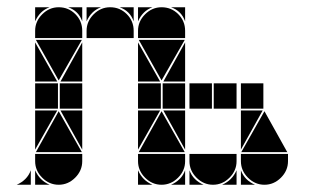

<svg xmlns="http://www.w3.org/2000/svg" viewBox="-20 -512 892 530"><path d="M142 -492Q169 -492 188 -473Q207 -454 207 -427V-407H77V-427Q77 -453 96.5 -472.5Q116 -492 142 -492ZM284 -492Q311 -492 330 -473Q349 -454 349 -427V-407H219V-427Q219 -453 238.5 -472.5Q258 -492 284 -492ZM426 -2Q400 -2 380.5 -21.5Q361 -41 361 -67V-87H491V-67Q491 -41 471.5 -21.5Q452 -2 426 -2ZM142 -2Q116 -2 96.5 -21.5Q77 -41 77 -67V-87H207V-67Q207 -41 187.5 -21.5Q168 -2 142 -2ZM363 -92 426 -205 490 -92ZM79 -92 142 -205 206 -92ZM206 -402 142 -290 79 -402ZM490 -402 426 -290 363 -402ZM424 -212H361V-282H424ZM140 -212H77V-282H140ZM491 -212H429V-282H491ZM207 -212H145V-282H207ZM77 -287V-395L138 -287ZM361 -287V-395L422 -287ZM361 -207H422L361 -99ZM77 -207H138L77 -99ZM207 -287H147L207 -395ZM491 -207V-99L431 -207ZM207 -207V-99L147 -207ZM491 -287H431L491 -395ZM77 -42Q89 -14 117 -2H77ZM26 -2Q40 -8 50 -18Q60 -28 65 -42V-2ZM77 -492H117Q103 -487 93 -477Q83 -467 77 -453ZM452 -2Q466 -8 476 -18Q486 -28 491 -42V-2ZM349 -492V-453Q339 -482 310 -492ZM207 -492V-453Q197 -482 168 -492ZM361 -42Q373 -14 401 -2H361ZM645 -2V-42Q650 -28 660 -18Q670 -8 684 -2ZM503 -2V-42Q508 -28 518 -18Q528 -8 542 -2ZM633 -2H593Q621 -14 633 -42ZM705 -207 645 -99V-207ZM503 -282H565V-212H503ZM645 -282H707V-212H645ZM570 -282H633V-212H570ZM646 -92 710 -205 773 -92ZM568 -2Q542 -2 522.5 -21.5Q503 -41 503 -67V-87H633V-67Q633 -41 613.5 -21.5Q594 -2 568 -2ZM710 -2Q684 -2 664.5 -21.5Q645 -41 645 -67V-87H775V-67Q775 -41 755.5 -21.5Q736 -2 710 -2ZM219 -492H259Q245 -487 235 -477Q225 -467 219 -453ZM426 -492Q453 -492 472 -473Q491 -454 491 -427V-407H361V-427Q361 -453 380.5 -472.5Q400 -492 426 -492ZM491 -492V-453Q481 -482 452 -492ZM361 -492H401Q387 -487 377 -477Q367 -467 361 -453Z"/></svg>

Font: CAT DyFa
Style: Regular
Weight: 400
Designer: Peter Wiegel
Foundry: Peter Wiegel
Version: Version 1.001; ttfautohint (v1.3)